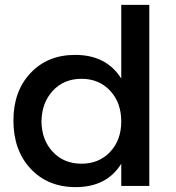

<svg xmlns="http://www.w3.org/2000/svg" viewBox="-20 -762 722 787"><path d="M477 -742H592V0H477V-91Q418 5 290 5Q176 5 105.5 -70.5Q35 -146 35 -268Q35 -388 105 -462.5Q175 -537 288 -537Q416 -537 477 -440ZM477 -264Q477 -341 431.5 -390Q386 -439 314 -439Q242 -439 196.5 -390Q151 -341 150 -264Q151 -188 196.5 -139.5Q242 -91 314 -91Q386 -91 431.5 -139.5Q477 -188 477 -264Z"/></svg>

Font: Montserrat-Arabic
Style: Regular
Weight: 400
Designer: Mohamed Gaber
Foundry: Kief Type Foundry
Version: Version 5.008;PS 005.008;hotconv 1.0.88;makeotf.lib2.5.64775